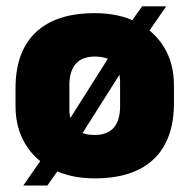

<svg xmlns="http://www.w3.org/2000/svg" viewBox="-20 -549 598 606"><path d="M279 14Q202.5 14 146.5 -14.8Q90.5 -43.5 59.8 -94.8Q29 -146 29 -213.5V-270Q29 -386.5 93 -447Q157 -507.5 279 -507.5Q356 -507.5 412 -478.8Q468 -450 498.5 -398.8Q529 -347.5 529 -280V-223.5Q529 -107.5 465.2 -46.8Q401.5 14 279 14ZM129.5 36.5H53.5L135.5 -81.5L174.5 -133L348.5 -408L377 -456.5L428.5 -529H504.5L422.5 -410L388 -362L214 -87L185 -42ZM279 -123Q319 -123 339 -146Q359 -169 359 -213V-290.5Q359 -327 340.5 -348.8Q322 -370.5 279 -370.5Q239.5 -370.5 219.2 -347.5Q199 -324.5 199 -280.5V-203Q199 -166.5 217.8 -144.8Q236.5 -123 279 -123Z"/></svg>

Font: Anek Malayalam Medium ExtraBold
Style: Regular
Weight: 800
Version: Version 1.003